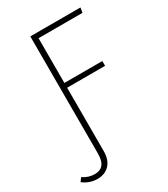

<svg xmlns="http://www.w3.org/2000/svg" viewBox="-259 -780 945 1078"><g transform="rotate(-30 213.5 -241.0)"><path d="M439 -650H154V-360H400V-329H154V80Q154 139 124.5 169.5Q95 200 47 200Q-4 200 -46 168L-29 145Q6 169 47 169Q119 169 119 79V-682H444Z"/></g></svg>

Font: Fira Sans UltraLight
Style: Regular
Weight: 200
Designer: Carrois Corporate & Edenspiekermann AG
Foundry: Carrois Corporate GbR & Edenspiekermann AG
Version: Version 4.106;PS 004.106;hotconv 1.0.70;makeotf.lib2.5.58329